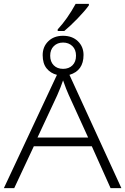

<svg xmlns="http://www.w3.org/2000/svg" viewBox="-26 -978 651 998"><path d="M436 -958V-950.2Q414.6 -920.4 376.7 -881.3Q338.9 -842.3 308.1 -816.9H273.9V-825.2Q324.2 -879.4 367.2 -958ZM253.7 -738.3Q234.9 -719.7 234.9 -688.5Q234.9 -657.2 253.2 -638.7Q271.5 -620.1 301.8 -620.1Q332 -620.1 350.6 -638.4Q369.1 -656.7 369.1 -688.5Q369.1 -720.2 350.1 -738.5Q331.1 -756.8 301.8 -756.8Q272.5 -756.8 253.7 -738.3ZM432.1 -263.2 331.1 -484.9Q319.3 -510.3 301.8 -560.1Q290.5 -525.9 271 -481.9L168.9 -263.2ZM408.2 -692.4Q408.2 -610.4 335 -588.9L605 0H548.8L451.2 -217.8H149.9L47.9 0H-5.9L270 -588.9Q236.8 -597.2 216.3 -622.6Q195.8 -647.9 195.8 -691.4Q195.8 -734.9 224.9 -763.4Q253.9 -792 301.8 -792Q349.6 -792 378.9 -763.7Q408.2 -735.4 408.2 -692.4Z"/></svg>

Font: OpenSans-Light
Style: Regular
Weight: 300
Foundry: Ascender Corporation
Version: Version 1.10